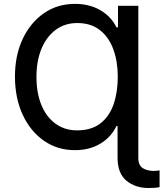

<svg xmlns="http://www.w3.org/2000/svg" viewBox="-20 -757 836 982"><path d="M687.5 -727.3V50.1Q687.5 88.8 710.4 103Q733.3 117.2 766 117.2Q774.1 117.2 782 116.3Q789.8 115.4 796.2 114.3V199.9Q785.5 202.8 770.2 203.7Q755 204.5 737.9 204.5Q672.6 204.5 627 167.4Q581.3 130.3 581.3 50.1V-112.6H575.6Q548.3 -55 492.7 -22Q437.1 11 363.6 11Q273.4 11 204.2 -37.5Q134.9 -85.9 95.7 -171Q56.5 -256 56.5 -365.8Q56.5 -473 95.7 -557Q134.9 -641 204.2 -689.1Q273.4 -737.2 363.6 -737.2Q437.9 -737.2 493.4 -704.7Q549 -672.2 575.6 -617.2H583.5V-727.3ZM373.9 -90.2Q447.8 -90.2 493.8 -126.1Q539.8 -161.9 561.1 -224.1Q582.4 -286.2 582.4 -364.7Q582.4 -442.1 559.8 -504.3Q537.3 -566.4 491.3 -602.8Q445.3 -639.2 375 -639.2Q311.4 -639.2 264.6 -604.2Q217.7 -569.2 192.1 -507.5Q166.5 -445.7 166.5 -364.7Q166.5 -279.5 192.6 -217.9Q218.8 -156.2 265.6 -123.2Q312.5 -90.2 373.9 -90.2Z"/></svg>

Font: Inter Zeller Medium
Style: Regular
Weight: 500
Designer: Rasmus Andersson; Joe Bland
Foundry: zeller
Version: Version 3.015;git-dec3a8cb1